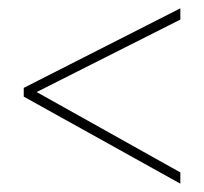

<svg xmlns="http://www.w3.org/2000/svg" viewBox="-20 -586 490 461"><path d="M413 -145V-172L68 -365L413 -539V-566L37 -375V-354Z"/></svg>

Font: Noto Sans Myanmar UI Condensed Thin
Style: Regular
Weight: 100
Width: 3
Designer: Monotype Design Team
Foundry: Monotype Imaging Inc.
Version: Version 2.103